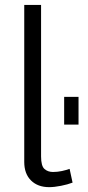

<svg xmlns="http://www.w3.org/2000/svg" viewBox="-20 -750 354 776"><path d="M78 -730H146V-117.9Q146 -79 159.8 -67Q173.5 -54.9 194.3 -54.9Q212.4 -54.9 230.4 -58.8Q248.3 -62.8 261.3 -67.5L273.3 -11.9Q253.9 -4.4 226.6 1Q199.2 6.4 178.9 6.4Q132.6 6.4 105.3 -20.7Q78 -47.8 78 -95.3ZM239.3 -246.5V-358.4H297.4V-246.5Z"/></svg>

Font: Raleway Thin
Style: Regular
Weight: 100
Designer: Matt McInerney, Pablo Impallari, Rodrigo Fuenzalida
Foundry: Matt McInerney, Pablo Impallari, Rodrigo Fuenzalida
Version: Version 4.026